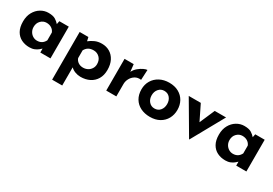

<svg xmlns="http://www.w3.org/2000/svg" viewBox="27 -1270 3257 2290"><g transform="rotate(30 1656.0 -124.5)"><path d="M256 12Q195 12 145.5 -12.5Q96 -37 67 -88Q38 -139 38 -218Q38 -292 68 -346Q98 -400 147 -429.5Q196 -459 251 -459Q315 -459 348 -438.5Q381 -418 403 -392L412 -437H542V0H402V-54Q392 -44 372.5 -28Q353 -12 324 0Q295 12 256 12ZM296 -102Q369 -102 402 -168V-275Q390 -307 360.5 -326Q331 -345 291 -345Q246 -345 213 -311.5Q180 -278 180 -225Q180 -190 196 -162Q212 -134 238.5 -118Q265 -102 296 -102Z M960 12Q923 12 886.5 -1.5Q850 -15 825 -40V210H686V-447H806L818 -395Q852 -422 893.5 -440.5Q935 -459 988 -459Q1049 -459 1097 -430.5Q1145 -402 1172.5 -348.5Q1200 -295 1200 -220Q1200 -146 1169 -94Q1138 -42 1084 -15Q1030 12 960 12ZM932 -98Q966 -98 994.5 -113Q1023 -128 1040.5 -155.5Q1058 -183 1058 -218Q1058 -274 1024 -307.5Q990 -341 942 -341Q900 -341 872 -324.5Q844 -308 826 -275V-168Q837 -136 865.5 -117Q894 -98 932 -98Z M1436 -437 1447 -337Q1466 -375 1499 -402.5Q1532 -430 1564 -444.5Q1596 -459 1613 -459L1606 -319Q1557 -325 1522 -303Q1487 -281 1468 -245Q1449 -209 1449 -171V0H1310V-437Z M1666 -224Q1666 -291 1697.5 -344Q1729 -397 1786 -427.5Q1843 -458 1917 -458Q1992 -458 2047 -427.5Q2102 -397 2131.5 -344Q2161 -291 2161 -224Q2161 -157 2131.5 -103.5Q2102 -50 2047 -19Q1992 12 1915 12Q1843 12 1786.5 -16Q1730 -44 1698 -97Q1666 -150 1666 -224ZM1807 -223Q1807 -171 1837 -136.5Q1867 -102 1913 -102Q1962 -102 1991 -136.5Q2020 -171 2020 -223Q2020 -275 1991 -309.5Q1962 -344 1913 -344Q1867 -344 1837 -309.5Q1807 -275 1807 -223Z M2456 9 2194 -437H2360L2462 -229L2552 -437H2708L2460 9Z M2954 12Q2893 12 2843.5 -12.5Q2794 -37 2765 -88Q2736 -139 2736 -218Q2736 -292 2766 -346Q2796 -400 2845 -429.5Q2894 -459 2949 -459Q3013 -459 3046 -438.5Q3079 -418 3101 -392L3110 -437H3240V0H3100V-54Q3090 -44 3070.5 -28Q3051 -12 3022 0Q2993 12 2954 12ZM2994 -102Q3067 -102 3100 -168V-275Q3088 -307 3058.5 -326Q3029 -345 2989 -345Q2944 -345 2911 -311.5Q2878 -278 2878 -225Q2878 -190 2894 -162Q2910 -134 2936.5 -118Q2963 -102 2994 -102Z"/></g></svg>

Font: Reem Kufi Ink
Style: Bold
Weight: 700
Designer: Khaled Hosny
Version: Version 1.002